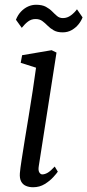

<svg xmlns="http://www.w3.org/2000/svg" viewBox="-20 -777 367 807"><path d="M119 10Q102 10 88.8 4.2Q75.5 -1.5 68.8 -14.5Q62 -27.5 63.5 -49Q65 -68 70.8 -104.8Q76.5 -141.5 84.2 -189.5Q92 -237.5 100.8 -290.5Q109.5 -343.5 117.5 -395.8Q125.5 -448 131.5 -492.5L67 -513L73 -545L197 -566L217.5 -556L143 -79Q140 -61 145.2 -52.5Q150.5 -44 157.5 -44Q168.5 -44 180.8 -51.2Q193 -58.5 210 -77L223 -55.5Q218.5 -48.5 204.2 -32.8Q190 -17 168.2 -3.5Q146.5 10 119 10ZM47 -694Q55 -714.5 68.5 -728.5Q82 -742.5 98.2 -749.8Q114.5 -757 131.5 -757Q157 -757 172.8 -748.5Q188.5 -740 199.2 -729Q210 -718 220 -709.5Q230 -701 244.5 -701Q263 -701 278.5 -712.8Q294 -724.5 303.5 -738L327 -704Q321.5 -689 309.8 -674.5Q298 -660 281.2 -650.5Q264.5 -641 243.5 -641Q220.5 -641 205.8 -649.5Q191 -658 180.2 -669Q169.5 -680 158 -688.5Q146.5 -697 129.5 -697Q112 -697 98.2 -686.8Q84.5 -676.5 71.5 -660Z"/></svg>

Font: Merriweather 7pt Light
Style: Italic
Weight: 300
Italic angle: -7.8°
Designer: Eben Sorkin
Foundry: Eben Sorkin
Version: Version 2.200;gftools[0.9.31]